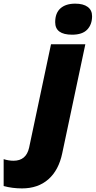

<svg xmlns="http://www.w3.org/2000/svg" viewBox="-149 -797 527 1057"><path d="M-27.8 240.2Q-81.5 240.2 -128.9 227.1V79.1Q-101.6 87.9 -74.2 87.9Q-4.9 87.9 11.2 16.1L131.8 -553.2H320.8L193.8 45.9Q174.3 140.1 117.2 190.2Q60.1 240.2 -27.8 240.2ZM154.8 -674.8Q154.8 -725.1 183.8 -751Q212.9 -776.9 265.1 -776.9Q309.6 -776.9 333.7 -759Q357.9 -741.2 357.9 -708Q357.9 -662.1 331.1 -634Q304.2 -606 248 -606Q154.8 -606 154.8 -674.8Z"/></svg>

Font: Open Sans Extrabold
Style: Italic
Weight: 800
Italic angle: -12°
Foundry: Ascender Corporation
Version: Version 1.10